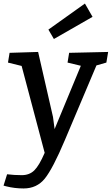

<svg xmlns="http://www.w3.org/2000/svg" viewBox="-25 -823 630 1083"><path d="M575 -470 519 -454 341 -33Q273 128 228 184Q183 240 108 240Q57 240 10 228L-5 224L15 160Q55 165 98 165Q141 165 168.5 138Q196 111 227 39L97 -451L20 -470L29 -525L190 -530L274 -163L283 -95L431 -452L356 -470L365 -525L585 -530ZM497 -728 279 -603 248 -656 454 -803Z"/></svg>

Font: Bitter
Style: Italic
Weight: 400
Italic angle: -9°
Designer: Sol Matas
Foundry: Sol Matas
Version: Version 1.001